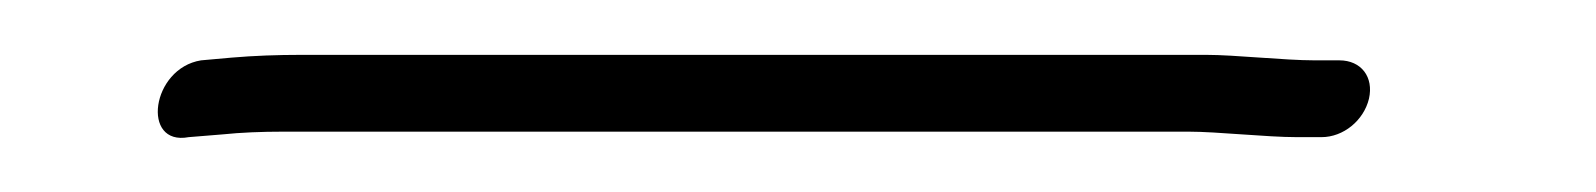

<svg xmlns="http://www.w3.org/2000/svg" viewBox="-20 20 582 70"><path d="M452.8 70H461.8C469.8 70 477.2 63.9 479.1 56C480.9 48.1 476.3 42 468.3 42H459.3C448.3 42 430.2 40 419.8 40H89.8C81.1 40 72.7 40.3 64.5 41L53.3 42C35.1 44.9 31.4 73.3 48.8 70L61.1 69C67.9 68.3 75.3 68 83.3 68H413.3C423.8 68 441.8 70 452.8 70Z"/></svg>

Font: HoneyBee
Style: XLitIt
Weight: 200
Foundry: Cannot Into Space Fonts
Version: Version 0.89